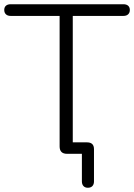

<svg xmlns="http://www.w3.org/2000/svg" viewBox="-25 -725 632 905"><path d="M361 130V0H291Q256 0 256 -35V-650H25Q11 -650 3 -657.5Q-5 -665 -5 -678Q-5 -691 3 -698Q11 -705 25 -705H557Q571 -705 579 -698Q587 -691 587 -678Q587 -665 579 -657.5Q571 -650 557 -650H318V-54H385Q418 -54 418 -22V130Q418 144 410.5 152Q403 160 389 160Q376 160 368.5 152Q361 144 361 130Z"/></svg>

Font: SN Pro Light
Style: Regular
Weight: 300
Designer: Tobias Whetton
Foundry: Supernotes
Version: Version 1.002